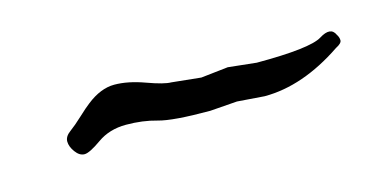

<svg xmlns="http://www.w3.org/2000/svg" viewBox="-27 -314 361 184"><g transform="rotate(-15 154.0 -222.5)"><path d="M197 -239 225 -236Q278 -236 290 -243.5Q302 -251 306 -242Q308 -239 308 -236Q308 -233 302 -230Q262 -203 224 -203L197 -205L170 -203Q133 -203 119 -207Q105 -211 88.5 -211Q72 -211 60 -202.5Q48 -194 43 -194Q38 -194 34 -199.5Q30 -205 30 -210Q30 -215 35.5 -219Q41 -223 48.5 -230Q56 -237 60 -240Q74 -251 87.5 -251Q101 -251 117.5 -245Q134 -239 141 -239L170 -236Z"/></g></svg>

Font: Ruge Boogie
Style: Regular
Weight: 400
Version: Version 1.003